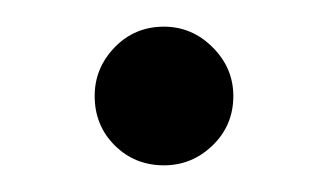

<svg xmlns="http://www.w3.org/2000/svg" viewBox="-20 -121 246 144"><path d="M103 3Q81 3 66 -12Q51 -27 51 -49Q51 -70 66 -85.5Q81 -101 103 -101Q124 -101 139.5 -85.5Q155 -70 155 -49Q155 -27 139.5 -12Q124 3 103 3Z"/></svg>

Font: Kreon Light
Style: Regular
Weight: 300
Designer: Julia Petretta
Foundry: Julia Petretta and Eli Heuer
Version: Version 2.002